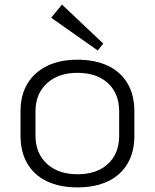

<svg xmlns="http://www.w3.org/2000/svg" viewBox="-20 -806 672 833"><path d="M316 7Q239 7 183.5 -19.5Q128 -46 98.5 -96.5Q69 -147 69 -217V-323Q69 -393 99 -443Q129 -493 184.5 -520Q240 -547 316 -547Q393 -547 448.5 -520.5Q504 -494 533.5 -443.5Q563 -393 563 -323V-217Q563 -147 533.5 -96.5Q504 -46 448.5 -19.5Q393 7 316 7ZM316 -50Q400 -50 448.5 -95Q497 -140 497 -217V-323Q497 -400 448.5 -445Q400 -490 316 -490Q233 -490 183.5 -444.5Q134 -399 134 -323V-217Q134 -141 183.5 -95.5Q233 -50 316 -50ZM428 -617 404 -587 202 -729 249 -786Z"/></svg>

Font: Pathway Extreme 8pt Thin 12pt ExtraLight
Style: Regular
Weight: 250
Version: Version 1.001;gftools[0.9.26]